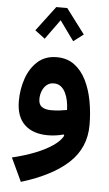

<svg xmlns="http://www.w3.org/2000/svg" viewBox="-63 -737 596 1046"><g transform="rotate(5 235.0 -214.5)"><path d="M201.4 -697.4 98.9 -561.4 153.5 -520.1 231.4 -628 309.3 -520.1 363.8 -561.4 261.4 -697.4ZM305.6 -2.9Q290.8 25.8 252 52.4Q213.2 79.1 156.7 101.4Q100.2 123.7 31.9 139.9L92.1 268.1Q262.7 215.8 350.3 133.3Q437.9 50.8 437.9 -72.7Q437.9 -140 426.2 -203.1Q414.5 -266.2 389.6 -316.4Q364.7 -366.5 324.9 -396.1Q285 -425.7 228.7 -425.7Q166.2 -425.7 124.9 -389.2Q83.7 -352.6 63.2 -294Q42.8 -235.4 42.8 -170Q42.8 -85.2 88.3 -41.4Q133.9 2.3 216.6 2.3Q239 2.3 261.1 -0.9Q283.3 -4 301.8 -9.5ZM308.7 -143.9Q289.2 -140.2 267.3 -137.7Q245.4 -135.2 222 -135.2Q190.2 -135.2 171.8 -147.7Q153.4 -160.1 153.4 -190.5Q153.4 -213.4 161.6 -234.2Q169.7 -255.1 185.6 -268.6Q201.5 -282.1 225 -282.1Q247.4 -282.1 263 -270Q278.6 -257.9 288.6 -237.6Q298.5 -217.4 303.3 -193Q308.1 -168.7 308.7 -143.9Z"/></g></svg>

Font: Estedad VF
Style: Regular
Weight: 100
Designer: Amin Abedi
Version: Version 7.3